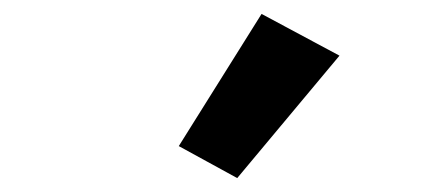

<svg xmlns="http://www.w3.org/2000/svg" viewBox="-20 -835 625 276"><path d="M468 -755 321 -579 237 -625 356 -815Z"/></svg>

Font: IBM Plex Sans
Style: Bold Italic
Weight: 700
Italic angle: -11.31°
Designer: Mike Abbink, Paul van der Laan, Pieter van Rosmalen
Foundry: Bold Monday
Version: Version 3.201